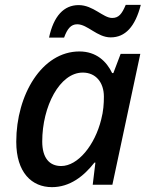

<svg xmlns="http://www.w3.org/2000/svg" viewBox="-20 -761 616 791"><path d="M182 -606H244C257 -642 272 -661 298 -661C341 -661 380 -607 436 -607C496 -607 537 -651 560 -741H498C482 -703 469 -687 442 -687C405 -687 364 -740 304 -740C243 -740 201 -695 182 -606ZM194 10C268 10 325 -35 369 -91H373L362 0H443L558 -539H477L447 -460H442C419 -508 377 -549 307 -549C153 -549 47 -371 47 -177C47 -50 111 10 194 10ZM232 -77C183 -77 154 -111 154 -178C154 -323 226 -462 321 -462C375 -462 408 -421 408 -363C408 -334 406 -303 397 -269C371 -163 301 -77 232 -77Z"/></svg>

Font: Noto Sans Medium
Style: Italic
Weight: 500
Italic angle: -12°
Designer: Monotype Design Team
Foundry: Monotype Imaging Inc.
Version: Version 2.013